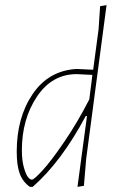

<svg xmlns="http://www.w3.org/2000/svg" viewBox="-20 -722 463 746"><path d="M280 -454 342 -451 363 -608 369 -698 394 -702 315 -106 306 0 281 4 318 -271H313Q218 -93 107 4H96Q69 -15 57 -46.5Q45 -78 45 -133Q45 -265 106.5 -356Q168 -447 276 -454ZM65 -138Q65 -98 73 -70.5Q81 -43 89 -33.5Q97 -24 104 -24Q112 -24 144.5 -59Q177 -94 229 -170Q281 -246 327 -336L339 -431L278 -434Q182 -434 123.5 -346.5Q65 -259 65 -138Z"/></svg>

Font: Alegreya Sans Thin
Style: Italic
Weight: 100
Italic angle: -7°
Designer: Juan Pablo del Peral
Foundry: Huerta Tipografica
Version: Version 2.007